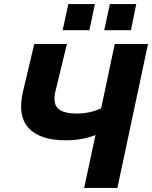

<svg xmlns="http://www.w3.org/2000/svg" viewBox="-20 -927 750 947"><path d="M289 -778 317 -907H448L421 -778ZM494 -778 522 -907H652L626 -778ZM546 -710H710L559 0H395L451 -261Q386 -235 304 -235Q176 -235 120.5 -296.5Q65 -358 94 -478L149 -710H310L253 -475Q240 -418 265.5 -392.5Q291 -367 360 -367Q424 -367 479 -393Z"/></svg>

Font: Raleway-v4020 ExtraBold
Style: Italic
Weight: 800
Italic angle: -12°
Designer: Matt McInerney, Pablo Impallari, Rodrigo Fuenzalida
Foundry: Matt McInerney, Pablo Impallari, Rodrigo Fuenzalida
Version: Version 4.020;PS 004.020;hotconv 1.0.88;makeotf.lib2.5.64775